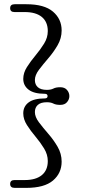

<svg xmlns="http://www.w3.org/2000/svg" viewBox="-20 -760 417 908"><path d="M205 -305.5Q205 -316.5 191.5 -316.5Q140.5 -316.5 115.2 -336Q90 -355.5 90 -387Q90 -415.5 107.5 -443Q125 -470.5 148 -498Q171 -525.5 188.5 -553.8Q206 -582 206 -613Q206 -656.5 177.8 -679.8Q149.5 -703 97 -703H48.5Q28 -703 28 -721.5Q28 -740 49.5 -740H104.5Q189.5 -740 230.5 -705Q271.5 -670 271.5 -616Q271.5 -579 252.5 -546.2Q233.5 -513.5 208.5 -484.5Q183.5 -455.5 164.2 -430Q145 -404.5 145 -381.5Q145 -360 159 -347.5Q173 -335 201.5 -335Q220.5 -335 232.5 -341.2Q244.5 -347.5 265 -347.5Q286 -347.5 297 -334.5Q308 -321.5 308 -305.5Q308 -290 297 -277Q286 -264 265 -264Q244.5 -264 232.5 -270.2Q220.5 -276.5 201.5 -276.5Q173 -276.5 159 -264Q145 -251.5 145 -230Q145 -207 164.2 -181.5Q183.5 -156 208.5 -127.2Q233.5 -98.5 252.5 -65.8Q271.5 -33 271.5 4.5Q271.5 59 230.5 93.8Q189.5 128.5 104.5 128.5H49.5Q28 128.5 28 110Q28 91.5 48.5 91.5H97Q149.5 91.5 177.8 68.2Q206 45 206 1.5Q206 -29 188.5 -57.8Q171 -86.5 148 -113.8Q125 -141 107.5 -168.5Q90 -196 90 -224Q90 -256.5 115.2 -275.5Q140.5 -294.5 191.5 -294.5Q205 -294.5 205 -305.5Z"/></svg>

Font: Fraunces 9pt S050 Light
Style: Regular
Weight: 300
Version: Version 1.000; ttfautohint (v1.8.3)